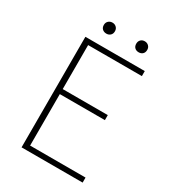

<svg xmlns="http://www.w3.org/2000/svg" viewBox="-208 -982 978 1092"><g transform="rotate(30 281.0 -436.5)"><path d="M110 0V-726H500V-693H147V-404H443V-371H147V-33H511V0ZM204 -801Q188 -801 177.5 -810.5Q167 -820 167 -837Q167 -853 177.5 -863Q188 -873 204 -873Q219 -873 229.5 -863Q240 -853 240 -837Q240 -820 229.5 -810.5Q219 -801 204 -801ZM380 -837Q380 -853 390 -863Q400 -873 416 -873Q431 -873 441.5 -863Q452 -853 452 -837Q452 -820 442 -810.5Q432 -801 416 -801Q400 -801 390 -810.5Q380 -820 380 -837Z"/></g></svg>

Font: Noto Sans Korean Thin
Style: Regular
Weight: 250
Designer: Ryoko NISHIZUKA  (kana & ideographs); Paul D. Hunt (Latin, Greek & Cyrillic); Wenlong ZHANG  (bopomofo); Sandoll Communi
Foundry: Adobe Systems Incorporated
Version: Version 1.0001;PS 1;hotconv 1.0.78;makeotf.lib2.5.61930